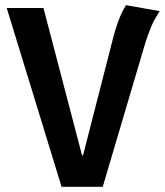

<svg xmlns="http://www.w3.org/2000/svg" viewBox="-20 -722 637 742"><path d="M301 -122 414 -563Q421 -591 427.5 -611.5Q434 -632 440 -647.5Q446 -663 452.5 -676Q459 -689 467 -702L597 -679Q588 -665 580 -651Q572 -637 565 -620.5Q558 -604 550.5 -583Q543 -562 535 -534L377 0H218L6 -691H148L297 -122Z"/></svg>

Font: Qnwhxotralxmqkhsjrfbfhwcoqn
Style: Regular
Weight: 500
Designer: Carrois Corporate & Edenspiekermann
Foundry: Carrois Corporate GbR & Edenspiekermann AG
Version: Version 2.001